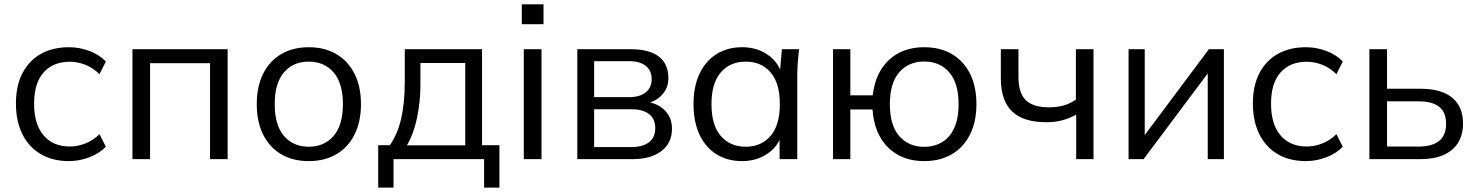

<svg xmlns="http://www.w3.org/2000/svg" viewBox="-20 -727 6744 877"><path d="M294.8 8.9Q221 8.9 166.5 -22.8Q112 -54.5 82.4 -113.8Q52.8 -173 52.8 -254.5Q52.8 -335.9 82.9 -393.4Q113 -450.9 167.3 -481.1Q221.6 -511.3 294.8 -511.3Q343.2 -511.3 388.6 -494.2Q434 -477.1 463.4 -446L434.5 -388.1Q404.8 -417.4 369.5 -431.2Q334.1 -445 299.4 -445Q222.4 -445 179 -395.9Q135.7 -346.7 135.7 -253.5Q135.7 -159.7 179 -108.7Q222.4 -57.8 299.4 -57.8Q332.6 -57.8 368.2 -71.1Q403.8 -84.4 434.5 -114.2L463.4 -56.8Q433 -25.2 387.1 -8.1Q341.2 8.9 294.8 8.9Z M585 0V-502.3H1019.8V0H939.3V-438.2H665.5V0Z M1390.3 8.9Q1317.6 8.9 1264.3 -22.5Q1211 -54 1181.9 -112.4Q1152.8 -170.8 1152.8 -251.3Q1152.8 -331.9 1181.9 -390.1Q1211 -448.3 1264.4 -479.8Q1317.8 -511.3 1390.4 -511.3Q1463 -511.3 1516.5 -479.8Q1570 -448.3 1599.4 -390.1Q1628.8 -331.8 1628.8 -251.3Q1628.8 -170.9 1599.4 -112.5Q1570 -54 1516.5 -22.5Q1463.1 8.9 1390.3 8.9ZM1390.2 -56.8Q1461.5 -56.8 1503.9 -106.3Q1546.3 -155.7 1546.3 -251.4Q1546.3 -347.1 1503.8 -396.3Q1461.3 -445.5 1390.2 -445.5Q1319.1 -445.5 1276.9 -396.3Q1234.8 -347.1 1234.8 -251.4Q1234.8 -155.7 1276.9 -106.3Q1319 -56.8 1390.2 -56.8Z M1707.5 130V-63.7H1760.8Q1796.6 -115.5 1812.7 -186.1Q1828.9 -256.8 1828.9 -353.6V-502.3H2181.8V-63.7H2261.2V130H2191.2V0H1777.5V130ZM1838.8 -63.3H2105.1V-439.1H1900.4V-341Q1900.4 -261.8 1884.8 -188.2Q1869.1 -114.7 1838.8 -63.3Z M2372.5 0V-502.3H2453.5V0ZM2363.4 -616.4V-707.2H2462.6V-616.4Z M2617 0V-502.3H2859Q2946 -502.3 2989.5 -468.6Q3033 -434.9 3033 -370.3Q3033 -321.8 2999.6 -289.3Q2966.3 -256.8 2912.8 -250.9V-263.3Q2975.1 -261.4 3012.3 -227.1Q3049.4 -192.9 3049.4 -138.9Q3049.4 -74.4 3001.5 -37.2Q2953.6 0 2867.4 0ZM2693.8 -55.3H2863.5Q2916.5 -55.3 2944.7 -77.5Q2973 -99.7 2973 -141.6Q2973 -184.1 2944.7 -206Q2916.5 -228 2863.5 -228H2693.8ZM2693.8 -283.3H2853.5Q2902.5 -283.3 2929.6 -305Q2956.6 -326.8 2956.6 -365.7Q2956.6 -405.1 2929.6 -426.3Q2902.5 -447.6 2853.5 -447.6H2693.8Z M3369.8 8.9Q3302.7 8.9 3252.7 -22.3Q3202.7 -53.5 3175.2 -112Q3147.8 -170.5 3147.8 -251.4Q3147.8 -332.9 3175.5 -390.8Q3203.2 -448.8 3253.2 -480.1Q3303.2 -511.3 3369.8 -511.3Q3437.5 -511.3 3487 -476.9Q3536.6 -442.5 3552.6 -383.1H3541.1L3551.5 -502.3H3629.7Q3626.7 -472.9 3624.2 -443.6Q3621.7 -414.2 3621.7 -385.9V0H3541.1L3540.7 -118.3H3552.1Q3536.1 -59.4 3486.1 -25.2Q3436 8.9 3369.8 8.9ZM3386.2 -56.8Q3457.4 -56.8 3499.8 -106.3Q3542.1 -155.7 3542.1 -251.4Q3542.1 -347.1 3499.8 -396.3Q3457.4 -445.5 3386.2 -445.5Q3315 -445.5 3272.4 -396.3Q3229.8 -347.1 3229.8 -251.4Q3229.8 -155.7 3272.2 -106.3Q3314.6 -56.8 3386.2 -56.8Z M4201.5 8.9Q4099.2 8.9 4036.1 -53.8Q3973.1 -116.5 3965.4 -226.9H3864.1V0H3785V-502.3H3864.1V-291.6H3966.4Q3978.1 -394.9 4040.4 -453.1Q4102.7 -511.3 4201.5 -511.3Q4274.2 -511.3 4327.8 -480.1Q4381.3 -448.8 4410.7 -390.6Q4440 -332.3 4440 -251.4Q4440 -170.9 4410.7 -112.5Q4381.3 -54 4327.8 -22.5Q4274.2 8.9 4201.5 8.9ZM4201.5 -56.4Q4273.3 -56.4 4315.9 -105.8Q4358.5 -155.3 4358.5 -251.4Q4358.5 -347.1 4315.9 -396.5Q4273.3 -446 4201.5 -446Q4129.9 -446 4087.2 -396.5Q4044.6 -347.1 4044.6 -251.4Q4044.6 -155.3 4087.2 -105.8Q4129.9 -56.4 4201.5 -56.4Z M4895.7 0V-203.6Q4866.6 -186.9 4832.9 -177.8Q4799.2 -168.7 4760.3 -168.7Q4653.6 -168.7 4602.5 -218.5Q4551.5 -268.3 4551.5 -369.1V-502.3H4632V-375.3Q4632 -302.3 4665.6 -269.5Q4699.1 -236.8 4770.7 -236.8Q4808.2 -236.8 4837.3 -244.9Q4866.4 -253 4894.3 -271.9V-502.3H4974.8V0Z M5135 0V-502.3H5208.8V-74.8H5182.5L5501.8 -502.3H5570.4V0H5496.6V-428.1H5523.9L5203.6 0Z M5944.8 8.9Q5871 8.9 5816.5 -22.8Q5762 -54.5 5732.4 -113.8Q5702.8 -173 5702.8 -254.5Q5702.8 -335.9 5732.9 -393.4Q5763 -450.9 5817.3 -481.1Q5871.6 -511.3 5944.8 -511.3Q5993.2 -511.3 6038.6 -494.2Q6084 -477.1 6113.4 -446L6084.5 -388.1Q6054.8 -417.4 6019.5 -431.2Q5984.1 -445 5949.4 -445Q5872.4 -445 5829 -395.9Q5785.7 -346.7 5785.7 -253.5Q5785.7 -159.7 5829 -108.7Q5872.4 -57.8 5949.4 -57.8Q5982.6 -57.8 6018.2 -71.1Q6053.8 -84.4 6084.5 -114.2L6113.4 -56.8Q6083 -25.2 6037.1 -8.1Q5991.2 8.9 5944.8 8.9Z M6235 0V-502.3H6315.5V-321.7H6467.1Q6564.4 -321.7 6613.5 -280.5Q6662.7 -239.3 6662.7 -162.5Q6662.7 -112.1 6640.3 -75.5Q6617.9 -38.8 6574.2 -19.4Q6530.6 0 6467.1 0ZM6315.5 -57.6H6460.2Q6521.2 -57.6 6553.3 -83.1Q6585.3 -108.6 6585.3 -161.6Q6585.3 -214.6 6553.5 -239.3Q6521.7 -264.1 6460.2 -264.1H6315.5Z"/></svg>

Font: Mulish ExtraLight
Style: Regular
Weight: 200
Designer: Vernon Adams
Foundry: Vernon Adams
Version: Version 3.603